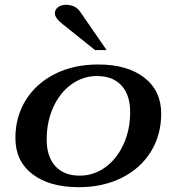

<svg xmlns="http://www.w3.org/2000/svg" viewBox="-20 -768 734 798"><path d="M44 -194Q44 -283 87.5 -352.5Q131 -422 209 -461Q287 -500 388 -500Q509 -500 579.5 -445.5Q650 -391 650 -296Q650 -207 607 -137.5Q564 -68 486 -29Q408 10 308 10Q185 10 114.5 -44.5Q44 -99 44 -194ZM521 -302Q521 -373 485 -412.5Q449 -452 383 -452Q325 -452 277 -417.5Q229 -383 201.5 -322.5Q174 -262 174 -188Q174 -117 210 -77.5Q246 -38 311 -38Q370 -38 418 -73Q466 -108 493.5 -168.5Q521 -229 521 -302ZM240 -668Q208 -693 208 -713Q208 -728 221 -738Q234 -748 254 -748Q294 -748 314 -718L423 -560H375Z"/></svg>

Font: Fahkwang SemiBold
Style: Italic
Weight: 600
Italic angle: -10°
Version: Version 1.000; ttfautohint (v1.6)